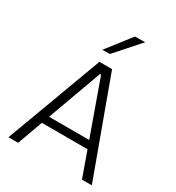

<svg xmlns="http://www.w3.org/2000/svg" viewBox="-224 -1103 1130 1236"><g transform="rotate(30 341.0 -485.0)"><path d="M31.5 0Q53 -57.5 76.5 -121Q100 -184.5 121.5 -242L212 -486.5Q236.5 -552 256.2 -605.5Q276 -659 296 -713H390Q410 -658 429.5 -605Q449 -552 473 -486L563 -240.5Q584.5 -181.5 607.5 -119.2Q630.5 -57 651 0H578Q561.5 -45.5 544.5 -93.5Q527.5 -141.5 511 -187.5H171.5Q154.5 -141 137.2 -93.2Q120 -45.5 103.5 0ZM199 -263.5Q196 -254.5 192 -244.5H490.5Q488 -252.5 485 -260L346.5 -647H338.5ZM273.5 -789.5Q309 -834.5 343.5 -879.2Q378 -924 412.5 -968.5L488 -969.5Q447.5 -923.5 408 -879.2Q368.5 -835 329 -790.5Z"/></g></svg>

Font: Commissioner Light
Style: Regular
Weight: 300
Designer: Kostas Bartsokas
Foundry: Kostas Bartsokas
Version: Version 1.000; ttfautohint (v1.8.3)